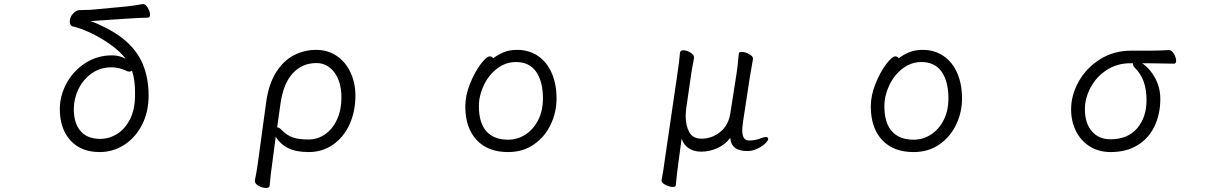

<svg xmlns="http://www.w3.org/2000/svg" viewBox="-20 -732 6040 947"><path d="M720 -660Q720 -645 709 -645Q689 -645 606 -640L426 -628Q461 -616 505.5 -593Q550 -570 587 -541Q655 -486 684 -416.5Q713 -347 713 -261Q713 -179 680 -115.5Q647 -52 592 -17Q537 18 472 18Q379 18 327 -40Q275 -98 275 -194Q275 -260 308.5 -321.5Q342 -383 401 -421Q460 -459 533 -459Q569 -459 600 -442Q574 -477 526.5 -511Q479 -545 428.5 -569Q378 -593 342 -601Q333 -602 328.5 -609Q324 -616 324 -625Q324 -647 339.5 -664Q355 -681 370 -682Q382 -683 402 -683Q426 -683 443 -685L602 -700Q634 -703 685 -712H687Q698 -712 709 -693.5Q720 -675 720 -660ZM474 -47Q518 -47 557 -71Q596 -95 620.5 -142.5Q645 -190 646 -257V-275Q646 -341 631 -383Q625 -379 617 -379Q610 -379 607 -381Q567 -400 531 -400Q474 -400 431.5 -369.5Q389 -339 366.5 -291.5Q344 -244 344 -194Q344 -125 377 -86Q410 -47 474 -47Z M1252 71 1293 -229Q1305 -317 1341.5 -375Q1378 -433 1429.5 -459.5Q1481 -486 1539 -486Q1597 -486 1641 -456Q1685 -426 1709 -374.5Q1733 -323 1733 -260Q1733 -182 1704 -118.5Q1675 -55 1622.5 -18.5Q1570 18 1502 18Q1441 18 1402 -1Q1363 -20 1340 -58L1322 79Q1319 99 1315.5 128.5Q1312 158 1310 184Q1309 195 1292 195Q1274 195 1255.5 184.5Q1237 174 1237 161V158Q1245 121 1252 71ZM1369 -91Q1395 -64 1424.5 -54Q1454 -44 1501 -44Q1547 -44 1584 -70Q1621 -96 1642.5 -143Q1664 -190 1664 -250Q1664 -329 1629 -375Q1594 -421 1541 -421Q1470 -421 1423.5 -370Q1377 -319 1363 -218L1347 -104Q1357 -104 1369 -91Z M2531 -486Q2588 -486 2632 -457Q2676 -428 2700.5 -373.5Q2725 -319 2725 -245Q2725 -179 2696.5 -118.5Q2668 -58 2614 -20Q2560 18 2486 18Q2386 18 2330.5 -42Q2275 -102 2275 -207Q2275 -261 2298 -318.5Q2321 -376 2350.5 -415Q2380 -454 2396 -454Q2406 -454 2413 -445Q2437 -463 2465 -474.5Q2493 -486 2531 -486ZM2486 -43Q2534 -43 2573.5 -69.5Q2613 -96 2635.5 -142Q2658 -188 2658 -245Q2658 -330 2624.5 -378Q2591 -426 2525 -426Q2474 -426 2432 -394Q2390 -362 2366 -311Q2342 -260 2342 -208Q2342 -126 2379 -84.5Q2416 -43 2486 -43Z M3624 -468Q3625 -476 3638 -476Q3655 -476 3674.5 -465.5Q3694 -455 3694 -443V-441L3689 -412Q3679 -357 3679 -355L3646 -139Q3641 -107 3641 -90Q3641 -39 3674 -39Q3708 -39 3735 -51Q3748 -56 3756 -56Q3769 -56 3769 -47Q3769 -38 3753.5 -23.5Q3738 -9 3714 2Q3690 13 3666 13Q3586 13 3582 -52Q3556 -18 3517.5 -1Q3479 16 3438 16Q3403 16 3377.5 -0.5Q3352 -17 3342 -48L3325 78Q3320 113 3313 183Q3312 190 3299 190Q3282 190 3262.5 180Q3243 170 3243 159V157Q3253 105 3257 70L3321 -367Q3331 -432 3334 -473Q3336 -484 3351 -484Q3367 -484 3385 -473Q3403 -462 3403 -449V-446L3399 -423Q3393 -395 3388 -359L3364 -193Q3362 -173 3362 -159Q3362 -113 3379.5 -80.5Q3397 -48 3440 -48Q3491 -48 3532 -81Q3573 -114 3582 -172L3612 -363Q3618 -398 3624 -468Z M4531 -486Q4588 -486 4632 -457Q4676 -428 4700.5 -373.5Q4725 -319 4725 -245Q4725 -179 4696.5 -118.5Q4668 -58 4614 -20Q4560 18 4486 18Q4386 18 4330.5 -42Q4275 -102 4275 -207Q4275 -261 4298 -318.5Q4321 -376 4350.5 -415Q4380 -454 4396 -454Q4406 -454 4413 -445Q4437 -463 4465 -474.5Q4493 -486 4531 -486ZM4486 -43Q4534 -43 4573.5 -69.5Q4613 -96 4635.5 -142Q4658 -188 4658 -245Q4658 -330 4624.5 -378Q4591 -426 4525 -426Q4474 -426 4432 -394Q4390 -362 4366 -311Q4342 -260 4342 -208Q4342 -126 4379 -84.5Q4416 -43 4486 -43Z M5781 -432Q5781 -418 5770 -418Q5682 -420 5644 -420H5613Q5652 -394 5677.5 -347Q5703 -300 5703 -244Q5703 -169 5674.5 -109.5Q5646 -50 5591 -16Q5536 18 5458 18Q5400 18 5355.5 -9.5Q5311 -37 5287 -85.5Q5263 -134 5263 -193Q5263 -263 5300.5 -330Q5338 -397 5405.5 -439.5Q5473 -482 5558 -482H5640Q5694 -482 5745 -485H5746Q5759 -485 5770 -466.5Q5781 -448 5781 -432ZM5457 -45Q5542 -45 5588.5 -99Q5635 -153 5635 -238Q5635 -289 5621.5 -328Q5608 -367 5578 -397Q5568 -407 5568 -417V-420H5554Q5490 -420 5439 -387Q5388 -354 5359.5 -301Q5331 -248 5331 -193Q5331 -125 5365 -85Q5399 -45 5457 -45Z"/></svg>

Font: Iansui 0.93
Style: Regular
Weight: 400
Designer: But Ko / Fontworks Inc.
Foundry: zi-hi.com / Fontworks Inc.
Version: Version 0.931